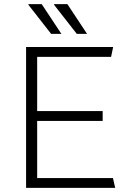

<svg xmlns="http://www.w3.org/2000/svg" viewBox="-20 -915 633 935"><path d="M531 -686 521 -638H161V-374H480V-326H161V-48H530L541 0H107V-686ZM279 -750H229L118 -892L119 -895H183ZM404 -750H354L243 -892L244 -895H308Z"/></svg>

Font: Chivo Thin
Style: Regular
Weight: 100
Designer: Hector Gatti
Foundry: Omnibus-Type
Version: Version 1.007